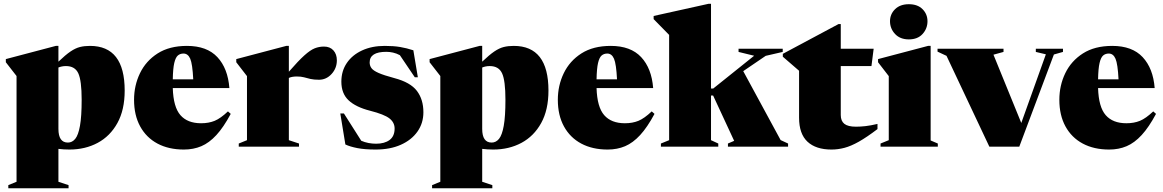

<svg xmlns="http://www.w3.org/2000/svg" viewBox="-20 -767 6080 1004"><path d="M338.5 201V217.5H23.5V201L66.5 183.5V-369.5L10.5 -441.5V-458L272 -527H285.5V-444.5Q322.5 -480 348.8 -497.8Q375 -515.5 398.2 -521.2Q421.5 -527 450.5 -527Q632 -527 632 -293.5Q632 -192.5 594 -123.8Q556 -55 490.8 -20Q425.5 15 343 15Q313 15 285.5 11.5V183.5ZM407 -245.5Q407 -345.5 389.5 -383.5Q372 -421.5 325 -421.5Q313.5 -421.5 303.8 -419.5Q294 -417.5 285.5 -414V-93Q285.5 -21.5 335 -21.5Q357.5 -21.5 373.5 -41Q389.5 -60.5 398.2 -109.2Q407 -158 407 -245.5Z M957.5 -527Q1062 -527 1116.8 -468.2Q1171.5 -409.5 1179.5 -306.5H883.5Q886.5 -207 923.5 -164.8Q960.5 -122.5 1031.5 -122.5Q1071.5 -122.5 1102.5 -135.2Q1133.5 -148 1172 -184.5L1186.5 -171.5Q1149 -101.5 1111.5 -60.8Q1074 -20 1032.8 -2.5Q991.5 15 941.5 15Q862 15 803.5 -16.2Q745 -47.5 713 -106Q681 -164.5 681 -245Q681 -320 712 -384.2Q743 -448.5 804.5 -487.8Q866 -527 957.5 -527ZM939.5 -487Q922 -487 910 -476.8Q898 -466.5 891.2 -437.5Q884.5 -408.5 883.5 -352H990.5Q986.5 -432.5 974.8 -459.8Q963 -487 939.5 -487Z M1674 -523.5Q1705.5 -523.5 1723.5 -503.5Q1741.5 -483.5 1741.5 -451.5Q1741.5 -410.5 1714 -380.2Q1686.5 -350 1648 -350Q1621 -350 1603.2 -354.2Q1585.5 -358.5 1569.8 -362.8Q1554 -367 1532.5 -367Q1506 -367 1490.5 -359.5V-34L1543.5 -16.5V0H1228.5V-16.5L1271.5 -34V-369L1215.5 -441.5V-458L1477 -527H1490.5V-392Q1540.5 -449.5 1571.8 -477.5Q1603 -505.5 1626 -514.5Q1649 -523.5 1674 -523.5Z M1992 -527Q2038.5 -527 2072.5 -521.2Q2106.5 -515.5 2141.5 -504L2165 -363H2149L2071 -478.5Q2053 -488 2035.2 -492Q2017.5 -496 2000 -496Q1913 -496 1913 -440.5Q1913 -424 1922.2 -411Q1931.5 -398 1959 -385.8Q1986.5 -373.5 2042.5 -358.5Q2126 -336.5 2160 -291.8Q2194 -247 2194 -180Q2194 -123 2163 -79Q2132 -35 2076 -10Q2020 15 1944 15Q1887.5 15 1849 7.5Q1810.5 0 1786 -11.5L1759.5 -173.5H1778.5L1869 -31Q1887 -23 1907 -19.2Q1927 -15.5 1946.5 -15.5Q1991 -15.5 2017.2 -35Q2043.5 -54.5 2043.5 -95Q2043.5 -126.5 2016.5 -147.8Q1989.5 -169 1915 -188Q1840.5 -207 1802.8 -242.5Q1765 -278 1765 -340Q1765 -395.5 1793.5 -437.5Q1822 -479.5 1873.2 -503.2Q1924.5 -527 1992 -527Z M2554.5 201V217.5H2239.5V201L2282.5 183.5V-369.5L2226.5 -441.5V-458L2488 -527H2501.5V-444.5Q2538.5 -480 2564.8 -497.8Q2591 -515.5 2614.2 -521.2Q2637.5 -527 2666.5 -527Q2848 -527 2848 -293.5Q2848 -192.5 2810 -123.8Q2772 -55 2706.8 -20Q2641.5 15 2559 15Q2529 15 2501.5 11.5V183.5ZM2623 -245.5Q2623 -345.5 2605.5 -383.5Q2588 -421.5 2541 -421.5Q2529.5 -421.5 2519.8 -419.5Q2510 -417.5 2501.5 -414V-93Q2501.5 -21.5 2551 -21.5Q2573.5 -21.5 2589.5 -41Q2605.5 -60.5 2614.2 -109.2Q2623 -158 2623 -245.5Z M3173.5 -527Q3278 -527 3332.8 -468.2Q3387.5 -409.5 3395.5 -306.5H3099.5Q3102.5 -207 3139.5 -164.8Q3176.5 -122.5 3247.5 -122.5Q3287.5 -122.5 3318.5 -135.2Q3349.5 -148 3388 -184.5L3402.5 -171.5Q3365 -101.5 3327.5 -60.8Q3290 -20 3248.8 -2.5Q3207.5 15 3157.5 15Q3078 15 3019.5 -16.2Q2961 -47.5 2929 -106Q2897 -164.5 2897 -245Q2897 -320 2928 -384.2Q2959 -448.5 3020.5 -487.8Q3082 -527 3173.5 -527ZM3155.5 -487Q3138 -487 3126 -476.8Q3114 -466.5 3107.2 -437.5Q3100.5 -408.5 3099.5 -352H3206.5Q3202.5 -432.5 3190.8 -459.8Q3179 -487 3155.5 -487Z M3698 -34 3736 -16.5V0H3436V-16.5L3479 -34V-584.5L3398 -667V-683.5L3684.5 -747H3698V-304H3709.5L3923.5 -475.5L3842 -495.5V-512H4073V-495.5L3984 -475L3866.5 -395L4062 -34.5L4101 -16.5V0H3786.5V-16.5L3819 -30.5L3709 -267.5H3698Z M4376.5 -165.5Q4376.5 -134.5 4395.2 -119.5Q4414 -104.5 4456 -104.5Q4479.5 -104.5 4506 -107.5Q4532.5 -110.5 4568.5 -119V-92Q4512.5 -49.5 4471.2 -26.2Q4430 -3 4396 6Q4362 15 4328 15Q4246.5 15 4202.5 -26Q4158.5 -67 4158.5 -151.5V-397L4073.5 -470.5V-485.5L4364.5 -641H4376.5V-512H4548.5L4537 -421.5H4376.5Z M4732.5 -561Q4687 -561 4660.5 -589.2Q4634 -617.5 4634 -656Q4634 -693 4660.5 -719Q4687 -745 4732.5 -745Q4778.5 -745 4804.2 -719Q4830 -693 4830 -656Q4830 -617.5 4804.2 -589.2Q4778.5 -561 4732.5 -561ZM4846.5 -527V-32.5L4884 -16.5V0H4584.5V-16.5L4627.5 -34V-369L4571.5 -441.5V-458L4833 -527Z M5491 -482 5310 0H5153.5L4929.5 -475L4882.5 -497V-512H5227.5V-495.5L5175 -481L5320.5 -124L5449 -483L5396.5 -495.5V-512H5538.5V-495.5Z M5796 -527Q5900.5 -527 5955.2 -468.2Q6010 -409.5 6018 -306.5H5722Q5725 -207 5762 -164.8Q5799 -122.5 5870 -122.5Q5910 -122.5 5941 -135.2Q5972 -148 6010.5 -184.5L6025 -171.5Q5987.5 -101.5 5950 -60.8Q5912.5 -20 5871.2 -2.5Q5830 15 5780 15Q5700.5 15 5642 -16.2Q5583.5 -47.5 5551.5 -106Q5519.5 -164.5 5519.5 -245Q5519.5 -320 5550.5 -384.2Q5581.5 -448.5 5643 -487.8Q5704.5 -527 5796 -527ZM5778 -487Q5760.5 -487 5748.5 -476.8Q5736.5 -466.5 5729.8 -437.5Q5723 -408.5 5722 -352H5829Q5825 -432.5 5813.2 -459.8Q5801.5 -487 5778 -487Z"/></svg>

Font: Newsreader 72pt ExtraBold
Style: Regular
Weight: 800
Designer: Hugues Gentile
Foundry: Production Type
Version: Version 1.003; ttfautohint (v1.8.3)